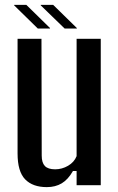

<svg xmlns="http://www.w3.org/2000/svg" viewBox="-20 -759 482 787"><path d="M172 8Q114 8 83 -24Q52 -56 52 -130V-600H150L151 -121Q151 -92 164 -78.5Q177 -65 206 -65Q234 -65 259 -79.5Q284 -94 294 -119V-600H393V0H294V-58H279Q259 -23 233 -7.5Q207 8 172 8ZM135 -642 38 -737V-739H88L185 -644V-642ZM147 -737V-739H198L295 -644V-642H245Z"/></svg>

Font: Big Shoulders Text SemiBold
Style: Regular
Weight: 600
Designer: Patric King
Foundry: XO Type Co
Version: Version 1.000; ttfautohint (v1.8.2)